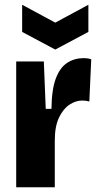

<svg xmlns="http://www.w3.org/2000/svg" viewBox="-20 -786 417 806"><path d="M48 0V-528H164L172 -329H196Q197 -411 214.5 -457Q232 -503 262.5 -522.5Q293 -542 331 -542Q339 -542 347 -541Q355 -540 363 -537L355 -360Q341 -364 325 -364Q298 -364 271.5 -346.5Q245 -329 227.5 -292Q210 -255 210 -196V0ZM73 -766 212 -691 351 -766V-652L212 -578L73 -652Z"/></svg>

Font: Bricolage Grotesque 12pt Condensed ExtraBold
Style: Regular
Weight: 800
Width: 3
Designer: Mathieu Triay
Foundry: Atelier Triay
Version: Version 1.001; ttfautohint (v1.8.4.7-5d5b);gftools[0.9.33.de